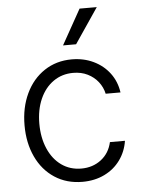

<svg xmlns="http://www.w3.org/2000/svg" viewBox="-54 -804 634 857"><g transform="rotate(-5 262.5 -375.5)"><path d="M44.9 -262.7Q44.9 -342.3 74.5 -404.8Q104 -467.3 157.5 -502.7Q210.9 -538.1 280.3 -538.1Q333.5 -538.1 377.4 -517.1Q421.4 -496.1 449.5 -458.5Q477.5 -420.9 484.4 -372.1H418Q411.6 -401.4 393.1 -425.3Q374.5 -449.2 345.9 -463.4Q317.4 -477.5 281.2 -477.5Q231.4 -477.5 192.9 -450.7Q154.3 -423.8 132.8 -375.5Q111.3 -327.1 111.3 -264.6Q111.3 -201.7 132.6 -152.6Q153.8 -103.5 192.1 -76.2Q230.5 -48.8 281.2 -48.8Q332.5 -48.8 369.9 -77.6Q407.2 -106.4 418 -155.3H485.4Q478 -107.4 450.7 -69.6Q423.3 -31.7 379.6 -10.5Q335.9 10.7 281.2 10.7Q210.4 10.7 156.7 -24.4Q103 -59.6 74 -121.6Q44.9 -183.6 44.9 -262.7ZM335 -760.7H412.1L305.7 -603.5H247.1Z"/></g></svg>

Font: Pretendard Light
Style: Regular
Weight: 300
Designer: Base glyphs from Inter by Rasmus Andersson; Hangeul glyphs from Noto Sans CJK(Source Han Sans) by Jang Soo-young and Kan
Foundry: Kil Hyung-jin
Version: Version 1.309